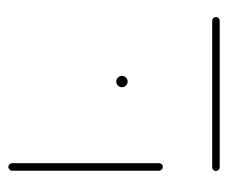

<svg xmlns="http://www.w3.org/2000/svg" viewBox="-64 -495 559 471"><g transform="rotate(-90 215.5 -259.5)"><path d="M409.3 -9.3Q409.3 -5.6 406.5 -2.8Q403.7 0 400 0H40.7Q37 0 34.3 -2.8Q31.5 -5.6 31.5 -9.3Q31.5 -13.3 34.3 -15.9Q37 -18.5 40.7 -18.5H400Q403.7 -18.5 406.5 -15.7Q409.3 -13 409.3 -9.3ZM41.5 -139.6Q37.8 -139.6 35 -142.4Q32.2 -145.2 32.2 -148.9V-509.3Q32.2 -513 35 -515.7Q37.8 -518.5 41.5 -518.5Q45.2 -518.5 48 -515.7Q50.7 -513 50.7 -509.3V-148.9Q50.7 -145.2 48.1 -142.4Q45.6 -139.6 41.5 -139.6ZM237 -240Q237 -245.6 241.1 -249.6Q245.2 -253.7 251.1 -253.7Q256.7 -253.7 260.7 -249.6Q264.8 -245.6 264.8 -240Q264.8 -234.1 260.7 -230Q256.7 -225.9 251.1 -225.9Q245.2 -225.9 241.1 -230Q237 -234.1 237 -240Z"/></g></svg>

Font: 26F Galaxy Sans Hairline
Style: Regular
Weight: 50
Designer: C₂₉H₂₅N₃O₅
Version: Version 1.100